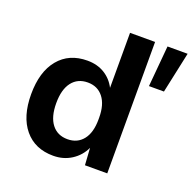

<svg xmlns="http://www.w3.org/2000/svg" viewBox="-128 -848 990 987"><g transform="rotate(20 367.0 -354.5)"><path d="M734 -719 686 -495H604L624 -719ZM419 -719H556V0H434L428 -93Q406 -46 362.5 -18Q319 10 263 10Q163 10 106 -58.5Q49 -127 49 -249Q49 -372 106 -441Q163 -510 263 -510Q317 -510 357 -485.5Q397 -461 419 -418ZM419 -245V-256V-255Q419 -326 388 -365.5Q357 -405 303 -405Q248 -405 217 -365Q186 -325 186 -250Q186 -175 217 -135Q248 -95 303 -95Q357 -95 388 -134Q419 -173 419 -245Z"/></g></svg>

Font: Work Sans SemiBold
Style: Regular
Weight: 600
Designer: Wei Huang
Foundry: Wei Huang
Version: Version 1.500